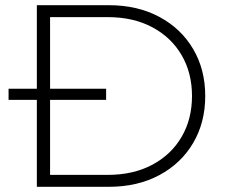

<svg xmlns="http://www.w3.org/2000/svg" viewBox="-20 -720 866 740"><path d="M122 0V-700H399Q510 -700 594 -655Q678 -610 724.5 -531Q771 -452 771 -350Q771 -248 724.5 -169Q678 -90 594 -45Q510 0 399 0ZM173 -46H395Q494 -46 567 -85Q640 -124 680 -192.5Q720 -261 720 -350Q720 -439 680 -507.5Q640 -576 567 -615Q494 -654 395 -654H173ZM13 -335V-378H389V-335Z"/></svg>

Font: Montserrat Thin Light
Style: Regular
Weight: 300
Version: Version 9.000